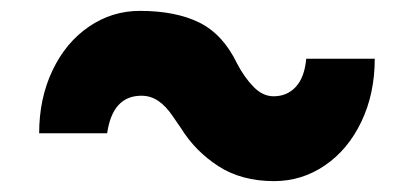

<svg xmlns="http://www.w3.org/2000/svg" viewBox="-20 -493 761 353"><path d="M313 -257Q310 -261 297.5 -279.5Q285 -298 271 -307.5Q257 -317 240 -317Q187 -317 177 -248H52Q52 -312 76.5 -363.5Q101 -415 143.5 -444Q186 -473 237 -473Q303 -473 346.5 -451.5Q390 -430 416 -376Q429 -351 446 -333.5Q463 -316 483 -316Q508 -316 524 -333.5Q540 -351 543 -385H669Q669 -321 644.5 -269.5Q620 -218 577.5 -189Q535 -160 484 -160Q424 -160 381.5 -187.5Q339 -215 313 -257Z"/></svg>

Font: Oak Sans ExtraBold
Style: Regular
Weight: 800
Designer: Erik Kennedy, Walven
Foundry: Erik Kennedy, Walven
Version: Version 1.000